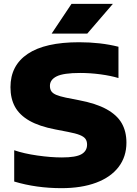

<svg xmlns="http://www.w3.org/2000/svg" viewBox="-20 -970 713 1000"><path d="M54 -24.5V-187.5Q104.5 -170 174.8 -160Q245 -150 302.5 -150Q375 -150 404.2 -166.8Q433.5 -183.5 433.5 -217Q433.5 -235 425 -246.8Q416.5 -258.5 395.2 -267Q374 -275.5 334.5 -283L267.5 -296Q184.5 -312 133.2 -341.2Q82 -370.5 58.2 -413.5Q34.5 -456.5 34.5 -516Q34.5 -629 124.5 -689.5Q214.5 -750 392 -750Q504 -750 597 -726.5V-563.5Q557.5 -575.5 503.8 -582.8Q450 -590 397.5 -590Q311 -590 275.5 -572.5Q240 -555 240 -523Q240 -506 247.2 -495Q254.5 -484 272.2 -476.2Q290 -468.5 323 -461.5L389.5 -448.5Q480 -431.5 534.8 -401.2Q589.5 -371 614 -328.2Q638.5 -285.5 638.5 -227Q638.5 -154 597.8 -100.5Q557 -47 480.8 -18.5Q404.5 10 300.5 10Q169 10 54 -24.5ZM249 -795 352.5 -950H568L434.5 -795Z"/></svg>

Font: Encode Sans Expanded ExtraBold
Style: Regular
Weight: 800
Width: 7
Designer: Multiple Designers
Foundry: Impallari Type
Version: Version 2.000